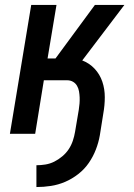

<svg xmlns="http://www.w3.org/2000/svg" viewBox="-20 -540 540 775"><path d="M127 215V127Q145 127 163.5 124Q182 121 199 112.5Q216 104 231.5 91Q247 78 257.5 62Q268 46 274 28Q280 10 283 -8L298 -97Q300 -109 301 -122Q302 -135 301.5 -147Q301 -159 299 -171Q297 -183 291 -193.5Q285 -204 274.5 -210Q264 -216 251 -216H157L122 0H20L106 -520H208L172 -304H204L363 -520H482L312 -296Q341 -285 362 -262.5Q383 -240 393 -210.5Q403 -181 403 -148Q403 -115 397 -82L383 6Q378 35 367 63.5Q356 92 338.5 117.5Q321 143 296 162.5Q271 182 243 194Q215 206 185.5 210.5Q156 215 127 215Z"/></svg>

Font: Iosevka SS18 Semibold
Style: Italic
Weight: 600
Italic angle: -9°
Monospace: yes
Designer: Belleve Invis
Foundry: Belleve Invis
Version: Version 25.1.1; ttfautohint (v1.8.4)